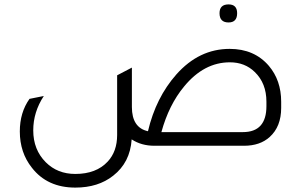

<svg xmlns="http://www.w3.org/2000/svg" viewBox="-20 -662 1369 872"><path d="M1018 -560Q977 -560 977 -602Q977 -642 1018 -642Q1057 -642 1057 -602Q1057 -560 1018 -560ZM652 -66Q688 -219 781 -324Q884 -440 1023 -440Q1135 -440 1201 -363Q1257 -297 1257 -200V-172Q1257 -87 1205 -40Q1161 0 1088 0H681Q622 0 578 -29Q571 76 494 136Q426 190 322 190Q195 190 125 100Q70 31 70 -65Q70 -151 114 -213L179 -226Q131 -153 131 -70Q131 18 188 75Q241 128 322 128Q417 128 469 72Q512 26 512 -49V-320L579 -355V-176Q579 -82 652 -66ZM1190 -180V-200Q1190 -284 1137 -335Q1092 -379 1024 -379Q906 -379 816 -269Q747 -186 713 -62H1083Q1190 -62 1190 -180Z"/></svg>

Font: Tajawal
Style: Regular
Weight: 400
Designer: Boutros Fonts
Foundry: Created by Boutros International 2017
Version: Version 1.700